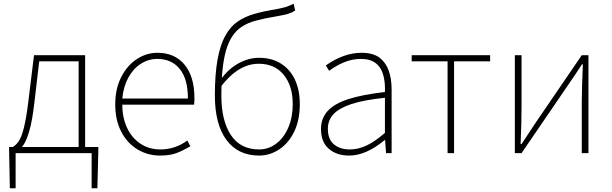

<svg xmlns="http://www.w3.org/2000/svg" viewBox="-20 -824 3291 1033"><path d="M64 189H33L29 -13V-33H509V-13L504 189H473V0H64ZM403 -494H191L165 -272Q154 -176 138.5 -122.5Q123 -69 108.5 -47.5Q94 -26 75 -11L48 -33Q65 -42 80 -63Q112 -108 132 -274L163 -527H438V-12H403Z M720 -20Q664 -54 632 -116Q600 -178 600 -262Q600 -346 632 -409Q664 -472 716 -506Q768 -540 827 -540Q920 -540 973 -476Q1026 -412 1026 -297V-281Q1026 -275 1024 -261H638Q638 -191 663.5 -136.5Q689 -82 735.5 -51Q782 -20 843 -20Q922 -20 988 -68L1004 -37Q963 -13 928.5 0Q894 13 841 13Q776 13 720 -20ZM827 -507Q779 -507 738 -481Q697 -455 670.5 -406.5Q644 -358 638 -294H991Q991 -399 947 -453Q903 -507 827 -507Z M1136 -311Q1136 -533 1193 -633Q1220 -682 1260 -709Q1297 -734 1346 -748.5Q1395 -763 1464 -774Q1500 -781 1516.5 -786Q1533 -791 1560 -804L1568 -767Q1549 -755 1528 -749Q1507 -743 1472 -737Q1401 -725 1356.5 -713Q1312 -701 1279 -679Q1222 -641 1196.5 -554Q1171 -467 1171 -310Q1171 -174 1222.5 -97Q1274 -20 1374 -20Q1425 -20 1466.5 -51.5Q1508 -83 1531.5 -138.5Q1555 -194 1555 -264Q1555 -362 1506.5 -421.5Q1458 -481 1372 -481Q1263 -481 1169 -359V-399Q1211 -455 1264.5 -484Q1318 -513 1375 -513Q1441 -513 1490.5 -482.5Q1540 -452 1566.5 -396Q1593 -340 1593 -264Q1593 -178 1563 -116Q1533 -54 1482.5 -20.5Q1432 13 1374 13Q1261 13 1198.5 -71Q1136 -155 1136 -311Z M1707 -130Q1707 -188 1743.5 -227.5Q1780 -267 1855 -291Q1930 -315 2051 -329Q2053 -374 2044 -413Q2021 -507 1923 -507Q1873 -507 1829 -488Q1785 -469 1751 -443L1733 -472Q1830 -540 1925 -540Q1987 -540 2023 -513Q2087 -463 2087 -341V0H2057L2052 -70H2049Q1949 13 1859 13Q1791 13 1749 -23.5Q1707 -60 1707 -130ZM2051 -109V-298Q1936 -286 1870 -264Q1804 -242 1774 -209.5Q1744 -177 1744 -131Q1744 -74 1777 -47Q1810 -20 1862 -20Q1908 -20 1953 -41.5Q1998 -63 2051 -109Z M2388 -494H2195V-527H2617V-494H2423V0H2388Z M2750 -527H2786V-249Q2786 -167 2781 -49H2786Q2818 -96 2862 -164L3110 -527H3146V0H3110V-277Q3110 -303 3112 -373L3116 -478H3111Q3078 -426 3034 -363L2786 0H2750Z"/></svg>

Font: Merged Yaku Han JP Thin
Style: Regular
Weight: 250
Designer: Ryoko NISHIZUKA 西塚涼子 (kana, bopomofo & ideographs); Paul D. Hunt (Latin, Greek & Cyrillic); Sandoll Communications 산돌커뮤니
Foundry: Adobe
Version: Version 2.004